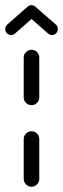

<svg xmlns="http://www.w3.org/2000/svg" viewBox="-52 -707 239 727"><path d="M67.4 0Q55.2 0 46.5 -8.7Q37.8 -17.4 37.8 -29.6V-180.4Q37.8 -192.6 46.5 -201.3Q55.2 -210 67.4 -210Q79.6 -210 88.1 -201.3Q96.7 -192.6 96.7 -180.4V-29.6Q96.7 -17.4 88.1 -8.7Q79.6 0 67.4 0ZM67.4 -308.9Q55.2 -308.9 46.5 -317.4Q37.8 -325.9 37.8 -338.1V-489.3Q37.8 -501.1 46.5 -509.8Q55.2 -518.5 67.4 -518.5Q79.6 -518.5 88.1 -509.8Q96.7 -501.1 96.7 -489.3V-338.1Q96.7 -325.9 88.1 -317.4Q79.6 -308.9 67.4 -308.9ZM67 -687.4Q76.7 -687.4 83.1 -680.9Q89.6 -674.4 89.6 -664.8Q89.6 -654.4 81.9 -647.8L4.8 -580Q-1.9 -574.4 -9.6 -574.4Q-19.3 -574.4 -25.7 -581.1Q-32.2 -587.8 -32.2 -597Q-32.2 -607.4 -24.4 -614.1L52.6 -681.9Q58.5 -687.4 67 -687.4ZM82.2 -681.5 159.3 -614.1Q167 -607.4 167 -597Q167 -587.8 160.6 -581.1Q154.1 -574.4 144.4 -574.4Q136.7 -574.4 130 -580L53.7 -647Z"/></svg>

Font: 26F Galaxy Hebrew Medium
Style: Regular
Weight: 500
Designer: C₂₉H₂₅N₃O₅
Version: Version 1.000